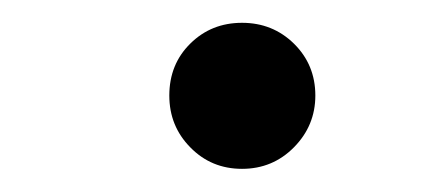

<svg xmlns="http://www.w3.org/2000/svg" viewBox="-20 -439 382 165"><path d="M125.5 -356.9Q125.5 -383.8 143.6 -401.6Q161.6 -419.4 188 -419.4Q214.4 -419.4 232.7 -401.4Q251 -383.3 251 -356.9Q251 -331.1 232.7 -312.5Q214.4 -293.9 188 -293.9Q161.6 -293.9 143.6 -312.3Q125.5 -330.6 125.5 -356.9Z"/></svg>

Font: HK Grotesk Light Legacy Italic
Style: Regular
Weight: 300
Italic angle: -13°
Designer: Alfredo Marco Pradil
Foundry: Hanken Design Co.
Version: Version 2.022;PS 002.022;hotconv 1.0.88;makeotf.lib2.5.64775